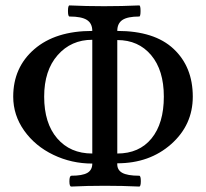

<svg xmlns="http://www.w3.org/2000/svg" viewBox="-20 -686 761 709"><path d="M243.2 2.9Q236.3 2.9 236.3 -16.6Q236.3 -36.1 243.2 -37.1Q284.2 -37.1 302.5 -47.6Q320.8 -58.1 320.8 -82Q244.1 -82 177 -114.3Q109.9 -146.5 69.3 -203.6Q28.8 -260.7 28.8 -329.1Q28.8 -437 106.7 -504.4Q184.6 -571.8 320.8 -571.8Q320.8 -599.6 301 -612.3Q281.2 -625 236.8 -625Q231 -625 231 -645.5Q231 -666 236.8 -666Q298.3 -663.1 363.8 -663.1Q431.2 -663.1 494.1 -666Q499 -666 499 -645.5Q499 -625 494.1 -625Q451.2 -625 432.1 -612.3Q413.1 -599.6 413.1 -571.8Q550.3 -571.8 621.1 -505.4Q691.9 -439 691.9 -329.1Q691.9 -224.6 612.1 -153.8Q532.2 -83 413.1 -83Q411.6 -59.1 430.9 -48.1Q450.2 -37.1 494.1 -37.1Q500 -37.1 500 -17.1Q500 2.9 494.1 2.9Q432.6 0 367.2 0Q301.8 0 243.2 2.9ZM320.8 -119.1V-539.1Q242.7 -539.1 192.9 -482.4Q143.1 -425.8 143.1 -329.1Q143.1 -231 191.2 -175Q239.3 -119.1 320.8 -119.1ZM413.1 -119.1Q494.1 -119.1 539.6 -174.8Q585 -230.5 585 -329.1Q585 -426.8 538.1 -482.4Q491.2 -538.1 413.1 -538.1Z"/></svg>

Font: Junicode SmCond Medium
Style: Regular
Weight: 500
Width: 4
Designer: Peter S. Baker
Version: Version 2.206